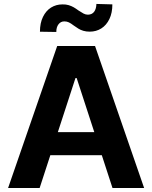

<svg xmlns="http://www.w3.org/2000/svg" viewBox="-20 -936 758 956"><path d="M20.3 0 264.8 -707H453.2L697.6 0H540.1L361.7 -547.4H355.8L177.4 0ZM547 -278V-163.3H169.2V-278ZM291 -914.1Q308.1 -914.6 322.1 -910.3Q336.1 -906 346.8 -899.8Q357.6 -893.6 370.7 -883.9Q385.5 -874.1 395.9 -868.5Q406.3 -862.9 418.1 -862.9Q438.6 -863.5 449 -877.8Q459.4 -892.1 460 -916.4L539.5 -914.2Q539.5 -871.9 524.7 -841.2Q509.9 -810.5 484.4 -794.4Q458.9 -778.4 426.9 -778.4Q409.1 -778.4 395 -782.6Q380.8 -786.9 370.7 -793.2Q360.5 -799.4 347.1 -809Q333 -819.8 323 -824.6Q313 -829.5 300.3 -829.5Q282.4 -829.5 271.4 -815.2Q260.3 -800.9 260.3 -776.8L178.9 -778.1Q178.9 -821 193.9 -851.8Q208.9 -882.7 234.2 -898.4Q259.5 -914.1 291 -914.1Z"/></svg>

Font: WEMIX Pretendard Variable
Style: Regular
Weight: 400
Designer: Base glyphs from Inter by Rasmus Andersson; Hangeul glyphs from Noto Sans CJK(Source Han Sans) by Jang Soo-young and Kan
Foundry: Kil Hyung-jin
Version: Version 1.000;Glyphs 3.2 (3208)